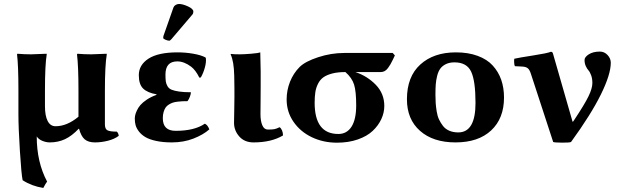

<svg xmlns="http://www.w3.org/2000/svg" viewBox="-20 -700 3088 957"><path d="M204.1 -248C204.1 -333.3 207 -393.7 212.9 -429.2L211.9 -432.1L134.8 -429.2C112 -429.2 89.4 -430.2 66.9 -432.1L64.9 -429.2C69.5 -391.8 71.8 -331.7 71.8 -249V-129.9C71.8 -86.9 74.2 -26.4 79.1 51.5C84 129.5 88.5 178.4 92.8 198.2C122.7 217.8 157.1 230.6 195.8 236.8C203.9 221.2 210.3 210.6 214.8 205.1C180.3 140.3 163.1 65.3 163.1 -20C168.9 -10.6 178.2 -3.3 190.9 2C203.6 7.2 216 9.8 228 9.8C255.7 9.8 281 4.4 304 -6.3C326.9 -17.1 349.6 -34.3 372.1 -58.1H374C380.9 -33 390.3 -15.5 402.3 -5.4C414.4 4.7 431.3 9.8 453.1 9.8C474.6 9.8 496.3 7 518.1 1.5C539.9 -4.1 557.8 -12.2 571.8 -22.9C570.8 -32.4 567.5 -39.4 562 -43.9C539.9 -43.9 524.5 -46.1 515.9 -50.3C507.2 -54.5 502.9 -64.5 502.9 -80.1V-249C502.9 -331.7 506 -391.8 512.2 -429.2L511.2 -432.1L434.1 -429.2C411.3 -429.2 388.7 -430.2 366.2 -432.1L363.8 -429.2C368.7 -389.2 371.1 -329.4 371.1 -250V-118.2C333 -86.6 294.9 -70.8 256.8 -70.8C239.6 -70.8 226.5 -79.5 217.5 -96.9C208.6 -114.3 204.1 -139 204.1 -170.9Z M872.6 -680.2C866.7 -680.2 861.1 -678.6 855.7 -675.5C850.3 -672.4 846.7 -668.3 844.7 -663.1L794.4 -520C793.8 -518.1 793.5 -515.1 793.5 -511.2C793.5 -508 797.4 -504.8 805.2 -501.7C813 -498.6 819.2 -497.1 823.7 -497.1C826.3 -497.1 829.9 -499.7 834.5 -504.9L938.5 -627C942.1 -630.9 943.8 -635.9 943.8 -642.1C943.8 -651.2 935 -659.8 917.2 -668C899.5 -676.1 884.6 -680.2 872.6 -680.2ZM863.8 -394C886.2 -394 909.2 -385.3 932.6 -367.7C947.6 -356.3 961.3 -338.1 973.6 -313L981 -314C989.4 -328.6 996.2 -345.2 1001.2 -363.8C1006.3 -382.3 1007.8 -398.1 1005.9 -411.1L1003.4 -414.1C988.4 -421.9 968.1 -428 942.4 -432.4C916.7 -436.8 890.8 -439 864.7 -439C800.6 -439 752.4 -428.5 720.2 -407.7C688 -386.9 671.9 -359.4 671.9 -325.2C671.9 -294.6 679.2 -272.3 693.8 -258.3C708.5 -244.3 730.5 -234.9 759.8 -230V-227.1C741.5 -220.5 725.5 -212.6 711.7 -203.4C697.8 -194.1 687.3 -185.1 679.9 -176.5C672.6 -167.9 666.7 -158.9 662.4 -149.4C658 -140 655.1 -132.1 653.8 -125.7C652.5 -119.4 651.9 -113.4 651.9 -107.9C651.9 -96.5 653.2 -85.8 656 -75.7C658.8 -65.6 664.3 -55.2 672.6 -44.4C680.9 -33.7 691.7 -24.4 704.8 -16.6C718 -8.8 735.8 -2.4 758.3 2.4C780.8 7.3 806.8 9.8 836.4 9.8C875.8 9.8 911.8 3.4 944.3 -9.3C976.9 -22 1003.3 -37.3 1023.4 -55.2C1017.9 -69.8 1010.4 -79.3 1001 -83.5C966.5 -59.7 918 -47.9 855.5 -47.9C812.8 -47.9 791.5 -68.8 791.5 -110.8C791.5 -122.2 792.8 -132.4 795.4 -141.4C798 -150.3 801.3 -157.7 805.2 -163.6C809.1 -169.4 814.5 -174.5 821.3 -178.7C828.1 -182.9 834.6 -186.1 840.8 -188.2C847 -190.3 854.8 -192 864.3 -193.1C873.7 -194.3 881.8 -195 888.7 -195.3C895.5 -195.6 904.1 -195.8 914.6 -195.8C919.4 -202 923.5 -209.6 926.8 -218.8C930 -227.9 931.6 -235 931.6 -240.2C907.9 -240.2 888.3 -241.4 872.8 -243.7C857.3 -245.9 845 -248.9 835.7 -252.7C826.4 -256.4 819.5 -262.3 814.9 -270.3C810.4 -278.2 807.5 -286.2 806.4 -294.2C805.3 -302.2 804.7 -313.5 804.7 -328.1C804.7 -372.1 824.4 -394 863.8 -394Z M1148.4 -261.2C1148.8 -237.8 1148.5 -203.9 1147.7 -159.4C1146.9 -115 1146.5 -91.1 1146.5 -87.9C1146.5 -62.2 1155.2 -39.5 1172.6 -19.8C1190 -0.1 1213.7 9.8 1243.7 9.8C1303.2 9.8 1352.2 -1.8 1390.6 -24.9C1390.6 -33.4 1389.1 -41.5 1386 -49.3C1382.9 -57.1 1378.7 -62.7 1373.5 -65.9C1363.1 -60.7 1354.4 -57.5 1347.4 -56.2C1340.4 -54.9 1329.8 -54.2 1315.4 -54.2C1302.7 -54.2 1293.4 -61.4 1287.4 -75.7C1281.3 -90 1278.3 -108.4 1278.3 -130.9C1278.3 -138.3 1278.5 -158.1 1278.8 -190.2C1279.1 -222.2 1279.3 -249.5 1279.3 -272V-342.8C1279.3 -364.3 1278.6 -396.3 1277.3 -439C1270.5 -436.4 1255 -434.1 1230.7 -432.1C1206.5 -430.2 1188 -429.2 1175.3 -429.2C1153.8 -429.2 1139.2 -429.9 1131.3 -431.2L1129.4 -429.2C1140.5 -406.1 1146.5 -370.3 1147.5 -321.8Z M1877.4 -340.8C1884.6 -340.8 1891.1 -342.4 1897 -345.5C1902.8 -348.6 1908.4 -353.6 1913.6 -360.6C1918.8 -367.6 1922.9 -373.8 1926 -379.2C1929.1 -384.5 1933.1 -392.3 1938 -402.3L1948.2 -423.8L1937.5 -436H1696.3C1652.3 -436 1608.8 -429 1565.7 -414.8C1522.5 -400.6 1491.9 -384.4 1473.6 -366.2C1452.8 -345.4 1436.8 -320.8 1425.5 -292.5C1414.3 -264.2 1408.7 -234.7 1408.7 -204.1C1408.7 -163.1 1420.1 -126.1 1442.9 -93C1465.7 -60 1496.1 -34.3 1534.2 -16.1C1572.3 2.1 1614.1 11.2 1659.7 11.2C1697.8 11.2 1732.3 5.9 1763.2 -4.9C1794.1 -15.6 1818.9 -29.9 1837.6 -47.6C1856.4 -65.3 1870.7 -84.9 1880.6 -106.2C1890.5 -127.5 1895.5 -149.4 1895.5 -171.9C1895.5 -212.9 1881.4 -248 1853.3 -277.1C1825.1 -306.2 1791.2 -327.5 1751.5 -340.8ZM1666.5 -32.2C1587.7 -32.2 1548.3 -84.1 1548.3 -188C1548.3 -208.5 1549.5 -226.1 1551.8 -240.7C1554 -255.4 1558.5 -269.4 1565.2 -282.7C1571.9 -296.1 1580.8 -306.7 1592 -314.7C1603.3 -322.7 1618 -329 1636.2 -333.7C1654.5 -338.5 1676.3 -340.8 1701.7 -340.8C1723.5 -321.6 1737.9 -300.8 1744.9 -278.3C1751.9 -255.9 1755.4 -221.4 1755.4 -174.8C1755.4 -128.3 1747.6 -92.9 1732.2 -68.6C1716.7 -44.4 1694.8 -32.2 1666.5 -32.2Z M2008.3 -205.1C2008.3 -138.7 2030 -86.3 2073.5 -47.9C2116.9 -9.4 2175.9 9.8 2250.5 9.8C2326.3 9.8 2385.6 -10.2 2428.2 -50C2470.9 -89.9 2492.2 -144.5 2492.2 -213.9C2492.2 -246.1 2487.5 -275.6 2478.3 -302.2C2469 -328.9 2454.9 -352.6 2436 -373.3C2417.2 -394 2392.1 -410.1 2360.8 -421.6C2329.6 -433.2 2293.5 -439 2252.4 -439C2178.5 -439 2119.4 -418.8 2075 -378.4C2030.5 -338.1 2008.3 -280.3 2008.3 -205.1ZM2245.1 -389.2C2286.1 -389.2 2313.9 -373.7 2328.4 -342.8C2342.9 -311.8 2350.1 -259.9 2350.1 -187C2350.1 -89 2321.5 -40 2264.2 -40C2247.6 -40 2232.7 -42.8 2219.7 -48.3C2206.7 -53.9 2196.2 -61.8 2188.2 -72C2180.3 -82.3 2173.6 -93.2 2168.2 -104.7C2162.8 -116.3 2158.9 -129.8 2156.5 -145.3C2154.1 -160.7 2152.4 -174.6 2151.6 -187C2150.8 -199.4 2150.4 -213.1 2150.4 -228C2150.4 -247.9 2150.9 -264.7 2151.9 -278.6C2152.8 -292.4 2155.2 -306.8 2158.9 -321.8C2162.7 -336.8 2167.9 -348.8 2174.6 -357.9C2181.2 -367 2190.5 -374.5 2202.4 -380.4C2214.3 -386.2 2228.5 -389.2 2245.1 -389.2Z M2626.5 -331.1 2737.3 7.8C2742.2 9.8 2757 10.8 2781.7 11C2806.5 11.1 2821.3 10.1 2826.2 7.8C2892.9 -84 2942.6 -163.2 2975.3 -229.7C3008.1 -296.3 3024.4 -348.8 3024.4 -387.2C3024.4 -401.5 3019 -414.4 3008.3 -425.8C2997.6 -437.2 2984.9 -442.9 2970.2 -442.9C2947.4 -442.9 2929 -438.3 2914.8 -429.2C2900.6 -420.1 2893.6 -410.6 2893.6 -400.9C2893.6 -389.8 2895.6 -379.8 2899.7 -370.8C2903.7 -361.9 2908.2 -354.7 2913.1 -349.4C2918 -344 2922.4 -335.8 2926.5 -324.7C2930.6 -313.6 2932.6 -300.8 2932.6 -286.1C2932.6 -268.6 2926.2 -246.5 2913.3 -220C2900.5 -193.4 2876.6 -154 2841.8 -101.6C2837.9 -95.7 2835.6 -92.8 2835 -92.8C2834.3 -92.8 2833.5 -94.6 2832.5 -98.1L2737.3 -429.2C2736 -434.4 2734.5 -437.8 2732.9 -439.5C2731.3 -441.1 2728.8 -441.9 2725.6 -441.9C2714.2 -437 2684.8 -430.9 2637.5 -423.6C2590.1 -416.3 2558.8 -410.8 2543.5 -407.2C2542.5 -403.6 2542.2 -397.5 2542.7 -388.7C2543.2 -379.9 2544.4 -373.7 2546.4 -370.1L2583.5 -368.2C2595.5 -367.5 2604.7 -364.7 2610.8 -359.6C2617 -354.6 2622.2 -345.1 2626.5 -331.1Z"/></svg>

Font: Linux Biolinum G
Style: Bold
Weight: 700
Designer: Philipp H. Poll
Foundry: Philipp H. Poll
Version: Version 1.1.0